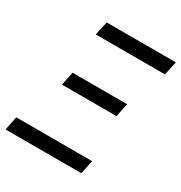

<svg xmlns="http://www.w3.org/2000/svg" viewBox="-170 -835 904 957"><g transform="rotate(30 282.0 -357.0)"><path d="M151 -635 168 -714H566L549 -635ZM130 -334 146 -412H460L444 -334ZM-2 0 14 -79H451L434 0Z"/></g></svg>

Font: Noto Sans
Style: Italic
Weight: 400
Italic angle: -12°
Designer: Monotype Design Team
Foundry: Monotype Imaging Inc.
Version: Version 2.013; ttfautohint (v1.8.4.7-5d5b)